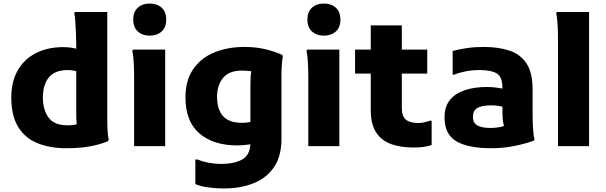

<svg xmlns="http://www.w3.org/2000/svg" viewBox="-20 -828 3435 1088"><path d="M357 12Q262 12 191.5 -17Q121 -46 82.5 -109.5Q44 -173 44 -275Q44 -364 79.5 -427.5Q115 -491 180.5 -525.5Q246 -560 334 -561Q358 -561 378 -558.5Q398 -556 412 -552V-575Q412 -601 410.5 -636.5Q409 -672 407 -704Q405 -736 401 -752L404 -760H588V-194Q588 -174 588 -144Q588 -114 590 -84Q592 -54 596 -36L592 -28Q550 -10 491.5 1Q433 12 357 12ZM223 -275Q223 -206 255 -162Q287 -118 362 -118Q379 -118 391.5 -119.5Q404 -121 415 -124Q413 -137 412.5 -151.5Q412 -166 412 -183V-425Q402 -427 390.5 -429Q379 -431 364 -431Q291 -431 257 -389.5Q223 -348 223 -275Z M828 -626Q787 -626 761 -649.5Q735 -673 735 -717Q735 -761 761 -784.5Q787 -808 828 -808Q870 -808 896 -784.5Q922 -761 922 -717Q922 -673 896 -649.5Q870 -626 828 -626ZM740 0V-380Q740 -400 739.5 -430.5Q739 -461 736.5 -491Q734 -521 730 -539L733 -547H916V0Z M1246 240Q1206 240 1160.5 234Q1115 228 1087 215V76H1101Q1127 88 1164 94.5Q1201 101 1232 101Q1304 101 1349.5 77.5Q1395 54 1399 -10Q1377 -7 1359 -5.5Q1341 -4 1324 -4Q1190 -4 1110.5 -71.5Q1031 -139 1031 -276Q1031 -373 1075 -436.5Q1119 -500 1194.5 -531Q1270 -562 1365 -562Q1433 -562 1488 -548Q1543 -534 1579 -517L1583 -509Q1579 -491 1577 -461Q1575 -431 1575 -400Q1575 -369 1575 -348V-41Q1575 56 1533.5 118Q1492 180 1418 210Q1344 240 1246 240ZM1210 -279Q1210 -208 1244 -170Q1278 -132 1351 -132Q1362 -132 1373.5 -133Q1385 -134 1399 -137V-344Q1399 -367 1400 -387.5Q1401 -408 1404 -424Q1393 -426 1379 -427Q1365 -428 1351 -428Q1277 -428 1243.5 -386Q1210 -344 1210 -279Z M1815 -626Q1774 -626 1748 -649.5Q1722 -673 1722 -717Q1722 -761 1748 -784.5Q1774 -808 1815 -808Q1857 -808 1883 -784.5Q1909 -761 1909 -717Q1909 -673 1883 -649.5Q1857 -626 1815 -626ZM1727 0V-380Q1727 -400 1726.5 -430.5Q1726 -461 1723.5 -491Q1721 -521 1717 -539L1720 -547H1903V0Z M2324 8Q2251 8 2196.5 -11.5Q2142 -31 2111.5 -77.5Q2081 -124 2081 -203V-411H1992V-547H2081V-684H2257V-547H2401V-411H2257V-216Q2257 -170 2279.5 -150.5Q2302 -131 2350 -131Q2368 -131 2385 -135Q2402 -139 2415 -144H2426V-6Q2404 1 2380 4.5Q2356 8 2324 8Z M2765 12Q2633 12 2566 -27.5Q2499 -67 2499 -163Q2499 -224 2529.5 -261.5Q2560 -299 2614 -317Q2668 -335 2737 -335Q2763 -335 2785 -332.5Q2807 -330 2827 -326V-331Q2827 -393 2795 -412Q2763 -431 2699 -431Q2656 -431 2617.5 -423.5Q2579 -416 2555 -405H2545V-539Q2581 -549 2625.5 -555.5Q2670 -562 2720 -562Q2802 -562 2864.5 -542Q2927 -522 2962.5 -470Q2998 -418 2998 -321V-200Q2998 -179 2998.5 -148Q2999 -117 3001.5 -87Q3004 -57 3009 -39L3005 -31Q2953 -12 2891 0Q2829 12 2765 12ZM2660 -166Q2660 -131 2685.5 -117Q2711 -103 2758 -103Q2779 -103 2798.5 -105.5Q2818 -108 2836 -114Q2830 -134 2828.5 -157.5Q2827 -181 2827 -224Q2813 -227 2796.5 -229Q2780 -231 2764 -231Q2710 -231 2685 -216Q2660 -201 2660 -166Z M3142 0V-594Q3142 -614 3141.5 -644Q3141 -674 3138.5 -704Q3136 -734 3132 -752L3135 -760H3318V0Z"/></svg>

Font: Kufam
Style: Bold
Weight: 700
Designer: Wael Morcos, Artur Schmal
Foundry: Original Type
Version: Version 1.300; ttfautohint (v1.8.3)